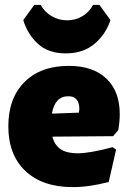

<svg xmlns="http://www.w3.org/2000/svg" viewBox="-20 -752 525 784"><path d="M442 -196 194 -194Q203 -159 228 -142.5Q253 -126 297 -126Q346 -126 440 -151L454 -141L424 -9Q345 12 277 12Q153 12 83.5 -54Q14 -120 14 -236Q14 -351 80 -417Q146 -483 261 -483Q360 -483 414.5 -431Q469 -379 469 -286Q469 -256 463 -221ZM304 -306Q304 -359 259 -359Q204 -359 192 -288L302 -292ZM431 -670Q412 -612 366 -573Q320 -534 248 -534Q177 -534 134.5 -573.5Q92 -613 75 -670L120 -732H146Q162 -703 191 -686Q220 -669 254 -669Q288 -669 316.5 -686Q345 -703 360 -732H386Z"/></svg>

Font: Luna Sans Black
Style: Regular
Weight: 900
Designer: Juan Pablo del Peral
Foundry: Huerta Tipografica
Version: Version 2.001; ttfautohint (v1.5)